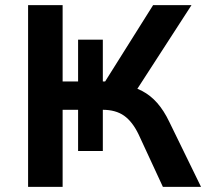

<svg xmlns="http://www.w3.org/2000/svg" viewBox="-20 -725 812 745"><path d="M89 0V-705H223V-409H283V-571H379V-409H388L574 -705H723L503 -365L459 -394Q499 -389 531.5 -372Q564 -355 590 -325.5Q616 -296 637 -252L760 0H612L518 -203Q494 -253 461.5 -276Q429 -299 378 -299H363L379 -310V-139H283V-299H223V0Z"/></svg>

Font: Nunito Sans 9pt
Style: Bold
Weight: 700
Version: Version 3.101;gftools[0.9.27]